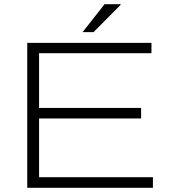

<svg xmlns="http://www.w3.org/2000/svg" viewBox="-20 -889 818 909"><path d="M109 0V-686H697V-637H165V-378H648V-328H165V-50H704V0ZM371 -737 475 -869H551V-866L423 -737Z"/></svg>

Font: Archivo SemiExpanded Thin
Style: Regular
Weight: 250
Width: 6
Designer: Hector Gatti
Foundry: Omnibus-Type
Version: Version 2.001